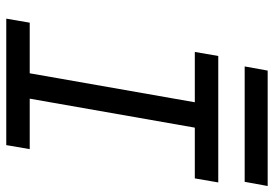

<svg xmlns="http://www.w3.org/2000/svg" viewBox="-154 -742 895 628"><g transform="rotate(90 294.0 -427.5)"><path d="M40.5 0 53.7 -76.7H219.2L314 -616.7H149.4L162.6 -693.4H576.2L563 -616.7H397L302.2 -76.7H467.3L454.1 0ZM196.8 -779.8 210.4 -855H587.9L574.2 -779.8Z"/></g></svg>

Font: Cascadia Code NF SemiLight
Style: Italic
Weight: 350
Italic angle: -10°
Monospace: yes
Designer: Aaron Bell
Foundry: Saja Typeworks
Version: Version 2404.023; ttfautohint (v1.8.4)